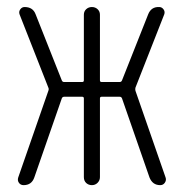

<svg xmlns="http://www.w3.org/2000/svg" viewBox="-20 -540 540 560"><path d="M48.8 0Q40 0 35.2 -6.8Q30.3 -13.7 33.2 -22.5L121.1 -275.4Q123 -280.3 121.1 -284.2L37.1 -498Q34.2 -505.9 39.1 -512.7Q43.9 -519.5 51.8 -519.5Q76.2 -519.5 84 -498L160.2 -305.7Q162.1 -300.8 167 -300.8H219.7Q224.6 -300.8 224.6 -305.7V-497.1Q224.6 -506.8 231.4 -513.2Q238.3 -519.5 248 -519.5Q257.8 -519.5 264.6 -513.2Q271.5 -506.8 271.5 -497.1V-305.7Q271.5 -300.8 276.4 -300.8H329.1Q334 -300.8 335.9 -305.7L412.1 -498Q420.9 -520.5 444.3 -519.5Q452.1 -519.5 457 -512.7Q461.9 -505.9 459 -498L375 -284.2Q374 -280.3 375 -275.4L462.9 -22.5Q465.8 -14.6 460.9 -7.3Q456.1 0 447.3 0Q424.8 0 416 -22.5L335.9 -252.9Q334 -257.8 329.1 -257.8H276.4Q271.5 -257.8 271.5 -252.9V-23.4Q271.5 -13.7 264.6 -6.8Q257.8 0 248 0Q238.3 0 231.4 -6.3Q224.6 -12.7 224.6 -23.4V-252.9Q224.6 -257.8 219.7 -257.8H167Q162.1 -257.8 160.2 -252.9L80.1 -22.5Q72.3 0 48.8 0Z"/></svg>

Font: Rounded-L Mgen+ 1m light
Style: Regular
Weight: 200
Designer: [Source Han Sans]
Ryoko NISHIZUKA  (kana & ideographs); Paul D. Hunt (Latin, Greek & Cyrillic); Wenlong ZHANG  (bopomofo
Version: Version 1.059.20150602